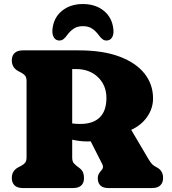

<svg xmlns="http://www.w3.org/2000/svg" viewBox="-20 -956 872 976"><path d="M758 -456Q758 -405 728 -362Q698 -319 647 -296L735.5 -146Q745.5 -129.5 753.5 -121.2Q761.5 -113 779 -104Q809 -88 809 -51Q809 -27.5 795 -13.8Q781 0 751.5 0H532Q477 0 477 -51Q477 -62 481.5 -70.8Q486 -79.5 494 -88.5L498 -93Q502 -97.5 503.2 -105.2Q504.5 -113 499.5 -122.5L441 -237.5Q432.5 -237 423.5 -237Q403 -237 383.8 -239.5Q364.5 -242 347 -246V-157Q347 -135.5 354.5 -127Q362 -118.5 373 -110L383 -102.5Q397 -92 402 -79.8Q407 -67.5 407 -51Q407 0 349.5 0H97.5Q68 0 54 -13.8Q40 -27.5 40 -51Q40 -88 73 -105.5L89 -114Q100.5 -120 107.8 -128.8Q115 -137.5 115 -157V-543Q115 -562.5 107.8 -571.2Q100.5 -580 89 -586L73 -594.5Q40 -612 40 -649Q40 -672.5 54 -686.2Q68 -700 97.5 -700H379.5Q503.5 -700 587.8 -668.2Q672 -636.5 715 -581.5Q758 -526.5 758 -456ZM347 -605V-328.5Q357 -327 367.2 -326.5Q377.5 -326 389 -326Q453 -326 487 -359.2Q521 -392.5 521 -458Q521 -522 478.2 -563.5Q435.5 -605 366 -605ZM401.5 -823Q375.5 -823 357 -811.8Q338.5 -800.5 322 -778.5Q312 -764.5 302.8 -757.2Q293.5 -750 282 -750Q263.5 -750 254 -765.5Q244.5 -781 246.5 -805.5Q252 -865.5 294.5 -900.5Q337 -935.5 401.5 -935.5Q466 -935.5 508.5 -900.5Q551 -865.5 556.5 -805.5Q559 -781 549.5 -765.5Q540 -750 521 -750Q510 -750 500.5 -757.2Q491 -764.5 481 -778.5Q464.5 -800.5 446.2 -811.8Q428 -823 401.5 -823Z"/></svg>

Font: Fraunces 9pt SuperSoft Black
Style: Regular
Weight: 900
Version: Version 1.000;[b76b70a41]